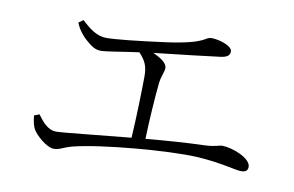

<svg xmlns="http://www.w3.org/2000/svg" viewBox="-61 -728 1121 732"><g transform="rotate(10 500.0 -362.0)"><path d="M88 -214C91 -189 94 -175 101 -162C112 -142 156 -102 184 -102C207 -102 219 -114 254 -123C361 -150 617 -172 727 -166C820 -161 879 -142 902 -142C919 -142 928 -148 928 -163C928 -197 853 -225 815 -225C804 -225 791 -217 751 -215C681 -213 600 -207 522 -200C524 -272 531 -374 536 -418C539 -447 550 -463 550 -479C550 -498 525 -514 495 -528C578 -537 715 -553 752 -558C778 -562 785 -571 785 -585C785 -605 736 -622 704 -622C675 -622 694 -598 533 -576C427 -562 345 -553 308 -553C271 -553 242 -576 211 -605L193 -592C204 -565 223 -542 238 -530C256 -514 273 -501 295 -501C318 -501 375 -512 442 -521C468 -493 477 -473 477 -434C477 -392 474 -271 469 -195C330 -182 208 -168 182 -168C149 -168 127 -196 108 -222Z"/></g></svg>

Font: Noto Serif CJK KR Light
Style: Regular
Weight: 300
Designer: Ryoko NISHIZUKA 西塚涼子 (kana & ideographs); Frank Grießhammer (Latin, Greek & Cyrillic); Wenlong ZHANG 张文龙 (bopomofo); San
Foundry: Adobe
Version: Version 2.001;hotconv 1.1.0;makeotfexe 2.6.0